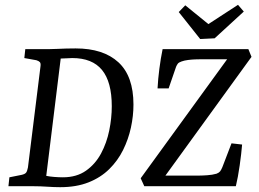

<svg xmlns="http://www.w3.org/2000/svg" viewBox="-20 -773 1075 797"><path d="M230 4Q205 4 176 2Q147 0 119 0H15L19 -37L69 -47Q83 -50 88 -56Q93 -62 96 -78L148 -497Q150 -510 145.5 -515Q141 -520 131 -523L81 -532L85 -569H182Q197 -569 216 -570Q235 -571 255 -571.5Q275 -572 294 -572Q409 -572 471.5 -514.5Q534 -457 534 -339Q534 -292 523.5 -243.5Q513 -195 491 -150.5Q469 -106 433.5 -71Q398 -36 347.5 -16Q297 4 230 4ZM241 -37Q298 -37 337 -64.5Q376 -92 399.5 -136Q423 -180 433.5 -231.5Q444 -283 444 -332Q444 -433 403.5 -482.5Q363 -532 280 -532Q269 -532 257.5 -531Q246 -530 232 -530L172 -43Q186 -40 205.5 -38.5Q225 -37 241 -37ZM579 0 564 -33 933 -541 943 -527H814Q805 -527 790.5 -526.5Q776 -526 760.5 -524Q745 -522 734 -518Q722 -514 718 -508.5Q714 -503 711 -496L680 -406H634Q636 -445 641.5 -487.5Q647 -530 655 -569H1011L1024 -537L655 -28L641 -44H799Q817 -44 839.5 -45.5Q862 -47 879 -52Q889 -56 893.5 -61.5Q898 -67 903 -79L941 -178L985 -173Q982 -136 975 -86.5Q968 -37 959 0ZM992 -725 871 -614 811 -611 722 -723 749 -751 845 -673 968 -753Z"/></svg>

Font: Rasa
Style: Italic
Weight: 400
Italic angle: -7.10001°
Designer: Anna Giedrys (Yrsa+Rasa design), David Brezina (Yrsa art-direction, Rasa art-direction, design)
Foundry: Rosetta Type Foundry
Version: Version 2.004